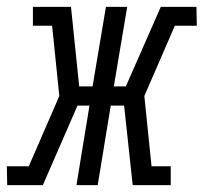

<svg xmlns="http://www.w3.org/2000/svg" viewBox="-60 -540 594 560"><path d="M-39 0 -40 -55H24L113 -260L92 -465H36V-520H147L171 -288H210L249 -520H311L272 -288H307L409 -520H513L514 -465H450L361 -260L382 -55H438V0H327L302 -232H263L225 0H163L201 -232H166L65 0Z"/></svg>

Font: Iosevka Curly Slab Light
Style: Italic
Weight: 300
Italic angle: -9°
Monospace: yes
Designer: Belleve Invis
Foundry: Belleve Invis
Version: Version 22.1.2; ttfautohint (v1.8.4)